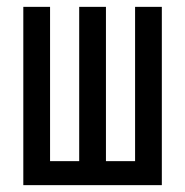

<svg xmlns="http://www.w3.org/2000/svg" viewBox="-20 -540 540 560"><path d="M48 0V-520H126V-70H211V-520H289V-70H374V-520H452V0Z"/></svg>

Font: Zed Mono
Style: Regular
Weight: 400
Monospace: yes
Designer: Belleve Invis
Foundry: Belleve Invis
Version: Version 1.0.0; ttfautohint (v1.8.4)